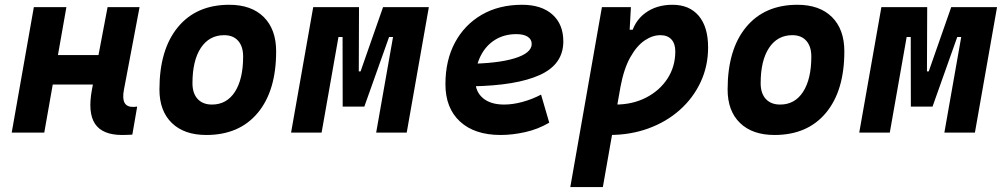

<svg xmlns="http://www.w3.org/2000/svg" viewBox="-20 -547 4142 792"><path d="M28.3 0 119.6 -517.6H253.9L162.6 0ZM150.9 -198.2 172.4 -319.8H438.5L417 -198.2ZM483.9 9.8Q402.8 9.8 372.1 -36.1Q341.3 -82 359.4 -178.2L423.8 -517.6H555.7L491.2 -176.8Q484.4 -140.6 493.7 -123.3Q502.9 -106 528.3 -106Q536.6 -106 545.9 -107.4L525.9 8.3Q516.6 8.8 506.6 9.3Q496.6 9.8 483.9 9.8Z M831.1 9.8Q739.7 9.8 688.7 -39.8Q637.7 -89.4 637.7 -177.7Q637.7 -342.8 713.9 -435.1Q790 -527.3 925.8 -527.3Q1017.1 -527.3 1068.1 -476.6Q1119.1 -425.8 1119.1 -335Q1119.1 -172.4 1043.1 -81.3Q967 9.8 831.1 9.8ZM854.4 -115.7Q915 -115.7 949 -168.2Q982.9 -220.7 982.9 -314Q982.9 -355.2 962.5 -378.5Q942 -401.9 904.8 -401.9Q843.2 -401.9 808.5 -349.5Q773.9 -297.1 773.9 -203.6Q773.9 -162.1 795.2 -138.9Q816.4 -115.7 854.4 -115.7Z M1429.7 -107.4 1461.4 -252.4H1467.3L1560.1 -517.6H1640.6L1619.1 -394.5H1585L1482.9 -107.4ZM1180.7 0 1272 -517.6H1397.9L1306.6 0ZM1393.6 -107.4 1393.1 -394.5H1358.9L1380.4 -517.6H1460.9L1460 -252.4H1463.9L1444.3 -107.4ZM1531.7 0 1623 -517.6H1749L1657.7 0Z M2059.6 -115.7Q2094.8 -115.7 2134.9 -126.5Q2174.9 -137.3 2211.9 -156.7L2245.6 -41Q2199.2 -13.7 2146.4 -2Q2093.5 9.8 2045.4 9.8Q1937.9 9.8 1877.7 -45.5Q1817.4 -100.9 1817.4 -199.7Q1817.4 -298.3 1856.9 -371.8Q1896.5 -445.3 1967.5 -486.3Q2038.6 -527.3 2133.3 -527.3Q2213.4 -527.3 2258.5 -487.3Q2303.7 -447.3 2303.7 -376Q2303.7 -281.7 2207 -237.8Q2110.4 -193.8 1924.8 -190.9L1904.8 -283.7Q2031.7 -284.7 2102.5 -306.4Q2173.3 -328.1 2173.3 -365.7Q2173.3 -384.6 2156.8 -395.4Q2140.4 -406.2 2109.9 -406.2Q2059.7 -406.2 2021.6 -382.4Q1983.5 -358.5 1962.2 -315.5Q1940.9 -272.5 1940.4 -215.3Q1940.9 -168.3 1972.5 -142Q2004.1 -115.7 2059.6 -115.7Z M2466.8 224.6H2332.5L2462.9 -517.6H2582.5L2575.7 -395ZM2493.2 9.8Q2462.4 9.8 2432.6 7.1Q2402.8 4.4 2372.1 0L2430.2 -127.9Q2457 -115.7 2519 -115.7Q2589.4 -115.7 2645.3 -144.5Q2701.2 -173.3 2733.4 -222.9Q2765.6 -272.5 2765.6 -335Q2765.6 -367.2 2749.5 -384.5Q2733.4 -401.9 2704.1 -401.9Q2671.4 -401.9 2638.9 -379.9Q2606.4 -357.9 2580.1 -311Q2553.7 -264.2 2539.6 -189.5L2559.1 -424.3H2601.6L2581.5 -397Q2595.7 -459.5 2641.8 -493.4Q2688 -527.3 2753.9 -527.3Q2823.7 -527.3 2862.3 -481.7Q2900.9 -436 2900.9 -351.6Q2900.9 -274.4 2870.1 -208.5Q2839.4 -142.6 2784.2 -93.5Q2729 -44.4 2654.8 -17.3Q2580.6 9.8 2493.2 9.8Z M3174.8 9.8Q3083.5 9.8 3032.5 -39.8Q2981.4 -89.4 2981.4 -177.7Q2981.4 -342.8 3057.6 -435.1Q3133.8 -527.3 3269.5 -527.3Q3360.8 -527.3 3411.9 -476.6Q3462.9 -425.8 3462.9 -335Q3462.9 -172.4 3386.8 -81.3Q3310.8 9.8 3174.8 9.8ZM3198.1 -115.7Q3258.8 -115.7 3292.7 -168.2Q3326.7 -220.7 3326.7 -314Q3326.7 -355.2 3306.2 -378.5Q3285.8 -401.9 3248.5 -401.9Q3186.9 -401.9 3152.3 -349.5Q3117.7 -297.1 3117.7 -203.6Q3117.7 -162.1 3138.9 -138.9Q3160.1 -115.7 3198.1 -115.7Z M3773.4 -107.4 3805.2 -252.4H3811L3903.8 -517.6H3984.4L3962.9 -394.5H3928.7L3826.7 -107.4ZM3524.4 0 3615.7 -517.6H3741.7L3650.4 0ZM3737.3 -107.4 3736.8 -394.5H3702.6L3724.1 -517.6H3804.7L3803.7 -252.4H3807.6L3788.1 -107.4ZM3875.5 0 3966.8 -517.6H4092.8L4001.5 0Z"/></svg>

Font: Cascadia Code PL
Style: Italic
Weight: 400
Italic angle: -10°
Monospace: yes
Designer: Aaron Bell
Foundry: Saja Typeworks
Version: Version 2404.023